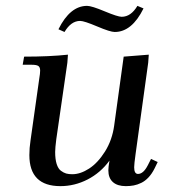

<svg xmlns="http://www.w3.org/2000/svg" viewBox="-20 -634 582 661"><path d="M58.1 -411.1 63 -439Q150.4 -439 213.9 -445.8L211.9 -418L173.8 -154.8Q169.9 -124.5 169.9 -110.8Q169.9 -85.9 175 -69.6Q180.2 -53.2 189.7 -46.1Q199.2 -39.1 208 -36.6Q216.8 -34.2 229 -34.2Q256.8 -34.2 286.9 -53.7Q316.9 -73.2 341.6 -112.5Q366.2 -151.9 373 -201.2L405.8 -439L492.2 -445.8L490.2 -418L446.8 -104Q441.9 -68.8 441.9 -58.1Q441.9 -35.2 455.1 -35.2Q473.6 -35.2 488.8 -64.9L500 -86.9L522.9 -76.2L512.2 -54.2Q502.9 -35.6 491.2 -23.2Q479.5 -10.7 466.3 -4.4Q453.1 2 440.4 4.4Q427.7 6.8 413.1 6.8Q384.3 6.8 368.7 -7.1Q353 -21 353 -47.9Q353 -58.6 356.9 -81.1Q326.2 -39.1 281.5 -16.1Q236.8 6.8 188 6.8Q81.1 6.8 81.1 -100.1Q81.1 -124.5 85 -149.9L115.2 -363.8Q118.2 -380.9 118.2 -391.1Q118.2 -402.8 111.8 -407Q105.5 -411.1 87.9 -411.1ZM181.2 -533.2Q221.2 -613.8 279.8 -613.8Q295.4 -613.8 340.3 -595Q385.3 -576.2 398.9 -576.2Q430.7 -576.2 453.1 -613.8L474.1 -605Q434.1 -523.9 375 -523.9Q359.4 -523.9 314.5 -543Q269.5 -562 255.9 -562Q224.6 -562 202.1 -523.9Z"/></svg>

Font: Dihjauti S
Style: Bold Italic
Weight: 700
Italic angle: -9°
Designer: T. Christopher White
Version: Version 3.0.0